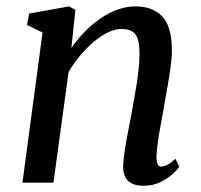

<svg xmlns="http://www.w3.org/2000/svg" viewBox="-20 -586 646 616"><path d="M209 -432.5Q228.5 -460 251.8 -484Q275 -508 301.8 -526.5Q328.5 -545 357 -555.2Q385.5 -565.5 415.5 -565.5Q468.5 -565.5 500 -533.8Q531.5 -502 531.5 -422.5Q531.5 -401 527.2 -370.2Q523 -339.5 517.2 -306.5Q511.5 -273.5 506.5 -246.5Q502.5 -221 496.8 -191.8Q491 -162.5 487 -134.5Q483 -106.5 482 -84Q482 -67 485.8 -59.2Q489.5 -51.5 496 -51.5Q505.5 -51.5 516.8 -57.2Q528 -63 543 -76.5L555 -51Q551.5 -44.5 535.8 -29.5Q520 -14.5 495.8 -2.2Q471.5 10 440.5 10Q416.5 10 402 2.2Q387.5 -5.5 381 -20Q374.5 -34.5 375 -55Q376 -70 378.5 -89.8Q381 -109.5 385 -132Q389 -154.5 393.5 -177.5Q398 -200.5 402 -221Q405.5 -242.5 410 -266.8Q414.5 -291 418.5 -316.5Q422.5 -342 425 -366.8Q427.5 -391.5 427.5 -413Q427.5 -444 421.8 -461.2Q416 -478.5 403.2 -485.8Q390.5 -493 369 -493Q349 -493 326.2 -482Q303.5 -471 280.8 -451.8Q258 -432.5 237 -407.5Q216 -382.5 200 -355L151.5 0H52L116.5 -481.5L66.5 -506L73.5 -542.5L201.5 -565.5L222 -554.5Z"/></svg>

Font: Merriweather 24pt
Style: Italic
Weight: 400
Italic angle: -7.8°
Designer: Eben Sorkin
Foundry: Eben Sorkin
Version: Version 2.101